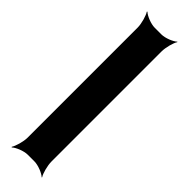

<svg xmlns="http://www.w3.org/2000/svg" viewBox="-275 -776 802 802"><g transform="rotate(45 126.0 -375.0)"><path d="M188 -50V-700C188 -724 198 -761 207 -774L206 -776C194 -764 160 -750 137 -750H98C75 -750 41 -764 29 -776L27 -774C36 -761 47 -724 47 -700V-50C47 -26 36 11 27 24L29 26C41 14 75 0 98 0H137C160 0 194 14 206 26L207 24C198 11 188 -26 188 -50Z"/></g></svg>

Font: Asimov
Style: EdgeExtreme
Weight: 500
Designer: Google
Version: Version 2.000980: 2014